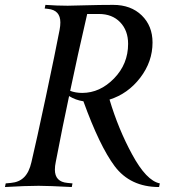

<svg xmlns="http://www.w3.org/2000/svg" viewBox="-20 -752 699 772"><path d="M0 0 2.9 -14.6 24.4 -16.6Q57.1 -19.5 77.1 -39.6Q97.2 -59.6 106.4 -100.1Q125.5 -180.2 164.6 -364Q203.6 -547.9 219.7 -632.3Q222.7 -648.4 222.7 -661.6Q222.7 -711.4 172.9 -716.3L159.7 -717.8L162.6 -732.4Q210 -729 252 -729Q266.1 -729 324 -730.7Q381.8 -732.4 435.1 -732.4Q506.3 -732.4 549.8 -690.2Q593.3 -647.9 593.3 -581.1Q593.3 -503.9 543.9 -439.5Q494.6 -375 420.4 -351.6Q456.1 -232.4 511.2 -131.3Q568.4 -25.4 622.6 -14.6L619.6 0Q503.9 0 440.9 -84Q380.4 -165 315.4 -344.7Q283.7 -349.6 257.8 -365.7Q232.4 -247.6 204.1 -100.1Q200.7 -84.5 200.7 -69.8Q200.7 -21 251 -16.6L271.5 -14.6L268.6 0Q175.8 -4.9 135.3 -4.9Q82.5 -4.9 0 0ZM262.2 -386.7Q284.2 -378.4 310.5 -378.4Q381.8 -378.4 438.5 -436.5Q495.1 -494.6 495.1 -575.7Q495.1 -629.4 463.1 -662.6Q431.2 -695.8 377.9 -695.8H330.6Q291 -524.9 262.2 -386.7Z"/></svg>

Font: Flanker
Style: Italic
Weight: 400
Italic angle: -12°
Designer: Flanker
Version: Version 2.027